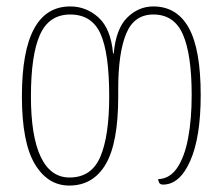

<svg xmlns="http://www.w3.org/2000/svg" viewBox="-20 -566 691 596"><path d="M195 10Q128 10 88 -57Q48 -124 48 -267Q48 -546 198 -546Q248 -546 286 -511.5Q324 -477 331 -400H333Q340 -477 375 -511.5Q410 -546 456 -546Q529 -546 566 -479.5Q603 -413 603 -271Q603 -140 570.5 -66.5Q538 7 486 7Q477 7 474 1Q471 -5 471 -10Q507 -11 530 -45Q553 -79 564 -137.5Q575 -196 575 -271Q575 -396 548 -458.5Q521 -521 456 -521Q396 -521 371.5 -461Q347 -401 347 -291V-267Q347 -122 308 -56Q269 10 195 10ZM196 -15Q264 -15 291.5 -79.5Q319 -144 319 -267Q319 -401 292 -461Q265 -521 198 -521Q132 -521 104 -458Q76 -395 76 -267Q76 -143 106.5 -79Q137 -15 196 -15Z"/></svg>

Font: Noto Serif Georgian ExtraCondensed Thin
Style: Regular
Weight: 100
Width: 2
Designer: Monotype Design Team, Akaki Razmadze
Foundry: Google LLC
Version: Version 2.003; ttfautohint (v1.8.4.7-5d5b)